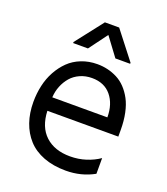

<svg xmlns="http://www.w3.org/2000/svg" viewBox="-141 -863 847 971"><g transform="rotate(20 282.5 -377.5)"><path d="M294 -710.2 220.2 -610.8H140.6V-616.5L255.7 -764.2H332.4L447.4 -616.5V-610.8H367.9ZM517 -279.8V-244.3H135.3Q138.5 -158.4 187.9 -112.6Q237.2 -66.8 321 -66.8Q365.8 -66.8 406.1 -79.7Q446.4 -92.7 477.3 -114.3V-29.8Q408.4 8.5 325.3 8.5Q258.2 8.5 205.8 -11.5Q153.4 -31.6 120.4 -68Q87.4 -104.4 70.3 -153.8Q53.3 -203.1 53.3 -262.8Q53.3 -308.6 62.9 -351.2Q72.4 -393.8 92.5 -430.4Q112.6 -467 140.6 -494.3Q168.7 -521.7 207.9 -537.1Q247.2 -552.6 293.3 -552.6Q322.1 -552.6 348.7 -546.3Q375.4 -540.1 400.7 -527.2Q426.1 -514.2 447.1 -492.2Q468 -470.2 483.8 -440.9Q499.6 -411.6 508.3 -370.4Q517 -329.2 517 -279.8ZM135.3 -316.8H431.8Q431.8 -388.1 395.1 -432.7Q358.3 -477.3 291.9 -477.3Q257.1 -477.3 228 -464.3Q198.9 -451.3 179.5 -429Q160.2 -406.6 148.6 -377.8Q137.1 -349.1 135.3 -316.8Z"/></g></svg>

Font: TID UI
Style: Regular
Weight: 400
Designer: The TID Project Authors
Foundry: Bakken & Bæck
Version: Version 1.001;hotconv 1.0.109;makeotfexe 2.5.65596